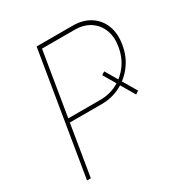

<svg xmlns="http://www.w3.org/2000/svg" viewBox="-169 -859 945 989"><g transform="rotate(-30 304.0 -364.0)"><path d="M422.9 -442.4 524.4 -269.5 505.9 -256.8 404.3 -430.7ZM65.4 0 185.5 -727.5H399.4Q460.4 -727.5 502.9 -700.2Q545.4 -672.9 564.2 -625Q583 -577.1 572.3 -514.6Q562.5 -452.6 527.6 -404.8Q492.7 -356.9 440.9 -329.8Q389.2 -302.7 328.1 -302.7H126L130.9 -325.2H332Q387.2 -325.2 433.1 -349.4Q479 -373.5 509.8 -416.3Q540.5 -459 549.8 -514.6Q559.1 -570.8 542.2 -613.5Q525.4 -656.2 487.5 -680.4Q449.7 -704.6 394.5 -704.1H204.1L87.9 0Z"/></g></svg>

Font: Inter Tight Thin
Style: Italic
Weight: 250
Italic angle: -9.39999°
Designer: Rasmus Andersson
Foundry: rsms
Version: Version 3.004